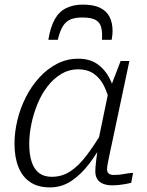

<svg xmlns="http://www.w3.org/2000/svg" viewBox="-20 -802 639 834"><path d="M340 -782Q299 -782 268 -767Q237 -752 218 -718.5Q199 -685 190 -629H231Q240 -667 253 -688Q266 -709 286 -717.5Q306 -726 337 -726Q376 -726 395 -715.5Q414 -705 419.5 -683.5Q425 -662 423 -629H465Q467 -641 468 -650Q469 -659 469 -667Q469 -704 455.5 -729.5Q442 -755 414 -768.5Q386 -782 340 -782ZM484 -376 460 -342Q450 -392 432.5 -427.5Q415 -463 387 -482Q359 -501 319 -501Q280 -501 246.5 -481Q213 -461 187 -427.5Q161 -394 143.5 -352Q126 -310 116.5 -264.5Q107 -219 107 -177Q107 -131 117.5 -99Q128 -67 149.5 -50.5Q171 -34 205 -34Q249 -34 285 -57.5Q321 -81 355 -125.5Q389 -170 426 -232L436 -201Q404 -138 367 -90Q330 -42 288.5 -15Q247 12 197 12Q145 12 111 -11Q77 -34 60 -76.5Q43 -119 43 -178Q43 -228 55.5 -280Q68 -332 92 -379.5Q116 -427 150 -464.5Q184 -502 227 -524.5Q270 -547 320 -547Q368 -547 401 -525Q434 -503 454.5 -464.5Q475 -426 484 -376ZM542 -537 470 -197Q462 -160 456.5 -134Q451 -108 448 -92Q445 -76 445 -68Q445 -54 452.5 -48Q460 -42 475 -42Q499 -42 521 -46.5Q543 -51 558 -51L550 -8Q539 -5 525 -2.5Q511 0 496 1.5Q481 3 466 3Q445 3 428.5 -3.5Q412 -10 403 -23.5Q394 -37 394 -58Q394 -72 397.5 -103Q401 -134 406 -169L403 -171L451 -403L456 -412L504 -537Z"/></svg>

Font: Roboto Serif ExtraLight
Style: Italic
Weight: 250
Italic angle: -10°
Designer: Greg Gazdowicz
Foundry: Commercial Type
Version: Version 1.008